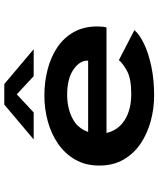

<svg xmlns="http://www.w3.org/2000/svg" viewBox="60 -804 754 915"><g transform="rotate(-90 437.5 -346.0)"><path d="M440.5 11Q378.5 11 319 -5Q259.5 -21 211.5 -53.2Q163.5 -85.5 135 -134.8Q106.5 -184 106.5 -250.5Q106.5 -316 134.8 -365Q163 -414 210.5 -446.8Q258 -479.5 317.5 -495.8Q377 -512 439.5 -512Q503.5 -512 562.8 -497Q622 -482 668.5 -451.2Q715 -420.5 742.2 -372.8Q769.5 -325 769.5 -259.5Q769.5 -246.5 768.2 -235Q767 -223.5 765 -216H262Q274 -161 323 -129.5Q372 -98 448.5 -98Q521 -98 558 -118.5Q595 -139 609 -157L752 -83Q732 -59 687.5 -37.5Q643 -16 579.8 -2.5Q516.5 11 440.5 11ZM444 -403.5Q382 -403.5 333.2 -379.2Q284.5 -355 267 -303.5H606.5V-307Q606.5 -344.5 563.2 -374Q520 -403.5 444 -403.5ZM231 -563 397 -703H495L661 -563H532.5L446 -643.5L359.5 -563Z"/></g></svg>

Font: Trispace SemiExpanded SemiBold
Style: Regular
Weight: 600
Width: 6
Designer: Tyler Finck
Foundry: Etcetera Type Company
Version: Version 1.210; ttfautohint (v1.8.3)